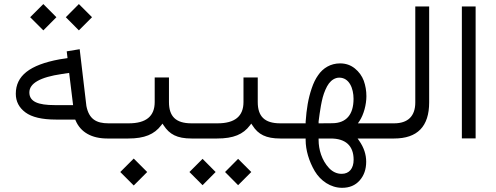

<svg xmlns="http://www.w3.org/2000/svg" viewBox="-20 -668 2391 926"><path d="M519.5 0C527.8 0 532.7 -13.7 532.7 -34.7V-40C532.7 -60.1 527.8 -73.2 520 -73.2H502.9C444.3 -73.2 408.7 -93.8 396.5 -157.7V-158.2L364.3 -430.7L301.8 -420.4L305.7 -387.7L267.1 -381.8C122.6 -355 56.2 -302.2 56.2 -215.8C56.2 -178.7 71.8 -148.9 102.5 -126C133.3 -103 182.6 -91.3 250.5 -91.3H342.8L344.7 -86.9C368.7 -29.8 422.9 0 497.6 0ZM189 -521.5 252 -585 189 -648.4 125.5 -585ZM360.4 -521.5 423.8 -585 360.4 -648.4 297.4 -585ZM332.5 -161.1H243.2C164.6 -161.1 121.6 -177.2 121.6 -222.2C121.6 -266.1 173.8 -295.9 277.8 -311L313.5 -316.4Z M913.1 0C921.4 0 926.3 -13.7 926.3 -34.7V-40C926.3 -60.1 921.4 -73.2 913.6 -73.2H903.3C827.1 -73.2 794.9 -107.4 794.9 -175.8V-294.4H726.1V-175.8C726.1 -107.4 684.6 -73.2 601.1 -73.2H515.6C507.8 -73.2 502.9 -60.1 502.9 -40V-34.7C502.9 -11.7 507.3 0 515.6 0H598.6C677.2 0 724.1 -20 757.3 -63.5L763.7 -71.8L769.5 -63C797.4 -20.5 833.5 0 903.8 0ZM625 226.6 689.9 161.6 625 96.7 560.1 161.6Z M1128.4 225.1 1191.9 161.6 1128.4 98.1 1065.4 161.6ZM957 225.1 1020 161.6 957 98.1 893.6 161.6ZM1341.3 0C1349.6 0 1354.5 -13.7 1354.5 -34.7V-40C1354.5 -60.1 1349.6 -73.2 1341.8 -73.2H1331.5C1255.4 -73.2 1223.1 -107.4 1223.1 -175.8V-294.4H1154.3V-175.8C1154.3 -107.4 1112.8 -73.2 1029.3 -73.2H909.7C901.9 -73.2 897 -60.1 897 -40V-34.7C897 -11.7 901.4 0 909.7 0H1026.9C1106.4 0 1152.8 -20 1185.5 -63.5L1191.9 -71.8L1197.8 -63C1225.1 -19.5 1263.2 0 1332 0Z M1826.2 0C1834 0 1838.9 -13.7 1838.9 -34.7V-40C1838.9 -60.1 1834 -73.2 1826.2 -73.2H1706.1L1713.9 -84.5C1734.4 -115.7 1747.1 -163.6 1747.1 -204.1C1747.1 -230.5 1742.7 -255.4 1734.4 -278.8C1725.6 -301.8 1711.4 -321.8 1691.4 -337.9C1671.4 -354 1647.9 -362.3 1620.1 -362.3C1574.7 -362.3 1537.6 -339.8 1514.2 -305.2C1502 -288.1 1491.7 -267.1 1483.4 -242.2C1466.3 -192.4 1458.5 -143.1 1454.1 -81.1V-73.2H1337.9C1330.1 -73.2 1325.2 -60.1 1325.2 -40V-34.7C1325.2 -11.7 1329.6 0 1337.9 0H1454.1V7.3C1454.1 55.7 1470.2 109.9 1498 157.2C1525.9 204.1 1574.7 237.8 1629.9 237.8C1665.5 237.8 1693.8 226.1 1714.8 202.1C1735.8 178.2 1746.1 148.4 1746.1 111.8C1746.1 76.7 1734.9 43.5 1712.9 11.7L1704.6 0ZM1685.1 -191.4C1685.1 -115.2 1649.9 -74.2 1583 -73.7L1524.9 -73.2H1516.6V-82.5C1518.1 -95.7 1520 -107.9 1521.5 -119.1C1524.4 -140.6 1530.3 -175.3 1536.6 -198.7C1543 -222.2 1554.2 -249.5 1566.4 -265.6C1578.6 -281.7 1596.2 -293.5 1616.2 -293.5C1664.6 -293.5 1685.1 -241.7 1685.1 -191.4ZM1685.5 102.5C1685.5 143.6 1665 170.4 1627.9 170.4C1605 170.4 1584.5 161.1 1566.9 142.6C1531.7 105 1516.6 52.7 1516.6 7.3V0H1575.2C1646 0 1685.5 34.2 1685.5 102.5Z M1821.8 -73.2C1814 -73.2 1809.1 -60.1 1809.1 -40V-34.7C1809.1 -11.7 1813.5 0 1821.8 0H1880.4C1993.2 0 2049.8 -58.1 2049.8 -174.3V-636.7H1982.9V-173.8C1982.9 -107.9 1947.3 -73.2 1880.9 -73.2Z M2207.5 -0.5H2273.9V-636.7H2207.5Z"/></svg>

Font: Shabnam Light
Style: Regular
Weight: 300
Foundry: DejaVu fonts team - Redesigned by Saber Rastikerdar - Based on Vazir font
Version: Version 5.0.1